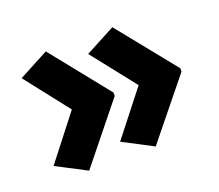

<svg xmlns="http://www.w3.org/2000/svg" viewBox="-86 -632 803 705"><g transform="rotate(-20 315.0 -280.0)"><path d="M595 -273 412 -47 295 -108 430 -280 295 -451 412 -513 595 -286ZM334 -273 152 -47 35 -108 169 -280 35 -451 152 -513 334 -286Z"/></g></svg>

Font: Noto Sans Thai Looped UI Condensed ExtraBold
Style: Regular
Weight: 800
Width: 3
Designer: Cadson Demak Team
Foundry: Cadson Demak Co., Ltd.
Version: Version 1.000